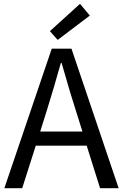

<svg xmlns="http://www.w3.org/2000/svg" viewBox="-20 -989 646 1009"><path d="M452.1 -907.2 283.2 -779.3 242.2 -825.2 400.4 -968.8ZM191.4 -297.9H413.1L377.9 -410.2Q354.5 -480.5 303.7 -658.2H299.8Q265.6 -535.2 226.6 -410.2ZM505.9 0 435.5 -223.6H168L96.7 0H2.9L252 -733.4H355.5L603.5 0Z"/></svg>

Font: Nasu
Style: Regular
Weight: 400
Designer: Ryoko NISHIZUKA (kana &amp; ideographs); Paul D. Hunt (Latin, Greek &amp; Cyrillic); Wenlong ZHANG (bopomofo); Sandoll C
Version: Version 2014.1215